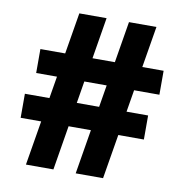

<svg xmlns="http://www.w3.org/2000/svg" viewBox="-79 -781 821 857"><g transform="rotate(10 331.0 -353.0)"><path d="M320 0 437 -706H561.5L444 0ZM35 -201.5V-310.5H593.5V-201.5ZM94.5 0 212 -706H335.5L219 0ZM68.5 -410.5V-519H627V-410.5Z"/></g></svg>

Font: Outfit Thin
Style: Regular
Weight: 100
Designer: Rodrigo Fuenzalida
Foundry: fragTYPE
Version: Version 1.100;gftools[0.9.27]